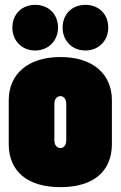

<svg xmlns="http://www.w3.org/2000/svg" viewBox="-20 -763 497 791"><path d="M125 -555C179 -555 219 -595 219 -649C219 -705 180 -743 125 -743C70 -743 31 -705 31 -649C31 -595 70 -555 125 -555ZM332 -555C386 -555 426 -595 426 -649C426 -705 387 -743 332 -743C277 -743 238 -705 238 -649C238 -595 277 -555 332 -555ZM229 8C365 8 441 -57 441 -170V-350C441 -456 365 -528 229 -528C93 -528 16 -456 16 -350V-170C16 -57 93 8 229 8ZM229 -153C214 -153 204 -166 204 -185V-335C204 -354 214 -367 229 -367C243 -367 253 -354 253 -335V-185C253 -166 243 -153 229 -153Z"/></svg>

Font: Barlow Condensed Black
Style: Regular
Weight: 900
Width: 3
Designer: Jeremy Tribby
Foundry: Tribby Type
Version: Version 1.422;hotconv 1.0.109;makeotfexe 2.5.65596